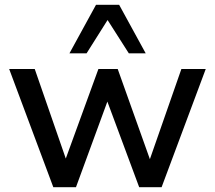

<svg xmlns="http://www.w3.org/2000/svg" viewBox="-20 -776 891 796"><path d="M201 0 18 -490H124L262 -92H243L388 -490H468L610 -92H593L732 -490H833L650 0H557L405 -409H445L295 0ZM268 -555 378 -756H474L584 -555H514L426 -693L339 -555Z"/></svg>

Font: Nunito Sans 11pt SemiBold
Style: Regular
Weight: 600
Version: Version 3.101;gftools[0.9.27]